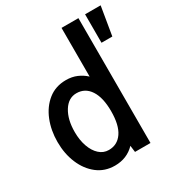

<svg xmlns="http://www.w3.org/2000/svg" viewBox="-179 -870 931 999"><g transform="rotate(-30 286.5 -370.0)"><path d="M221.5 10Q161 10 116.5 -24.5Q72 -59 47.5 -117Q23 -175 23 -246Q23 -315.5 46.5 -374Q70 -432.5 114.5 -468Q159 -503.5 221.5 -503.5Q257.5 -503.5 286.2 -491.2Q315 -479 338 -457.5V-750H439.5V0H346.5L341.5 -39.5Q294 10 221.5 10ZM234.5 -76.5Q286 -76.5 315.5 -119.5Q345 -162.5 345 -246Q345 -327.5 315.8 -372.2Q286.5 -417 234.5 -417Q186 -417 156.2 -369Q126.5 -321 126.5 -246Q126.5 -198 140 -159.5Q153.5 -121 177.8 -98.8Q202 -76.5 234.5 -76.5ZM479.5 -579V-750H573L544.5 -579Z"/></g></svg>

Font: Cabin Condensed Medium
Style: Regular
Weight: 500
Width: 3
Designer: Pablo Impallari
Foundry: Pablo Impallari. http://www.impallari.com Igino Marini. http://www.ikern.com
Version: Version 3.001; ttfautohint (v1.8.3)